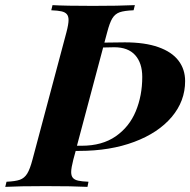

<svg xmlns="http://www.w3.org/2000/svg" viewBox="-62 -728 742 748"><path d="M215.3 -57.6Q215.3 -43 221.9 -35.2Q228.5 -27.3 242.7 -24.2Q256.8 -21 282.7 -20L278.8 0Q220.7 -2.9 115.7 -2.9Q11.2 -2.9 -41.5 0L-36.6 -20Q-2 -21.5 15.6 -27.8Q33.2 -34.2 43.9 -51.5Q54.7 -68.8 64.5 -106L196.8 -602.1Q205.1 -633.8 205.1 -649.9Q205.1 -665 198.2 -672.9Q191.4 -680.7 177.5 -683.8Q163.6 -687 137.7 -688L142.6 -708Q192.4 -705.1 299.8 -705.1Q399.4 -705.1 463.4 -708L458.5 -688Q421.9 -686.5 404.1 -680.2Q386.2 -673.8 375.7 -656.7Q365.2 -639.6 355.5 -602.1L344.7 -562Q397.5 -563 424.3 -563Q502.4 -563 554.9 -544.4Q607.4 -525.9 633.3 -491.9Q659.2 -458 659.2 -412.1Q659.2 -334 606.9 -272.2Q554.7 -210.4 460.9 -175.3Q367.2 -140.1 246.1 -140.1H232.9L223.6 -106Q215.3 -73.7 215.3 -57.6ZM339.8 -543 237.8 -160.2H256.3Q335.9 -160.2 388.9 -197Q441.9 -233.9 467 -294.7Q492.2 -355.5 492.2 -428.2Q492.2 -482.4 464.6 -513.2Q437 -543.9 383.3 -543.9Q362.3 -543.9 339.8 -543Z"/></svg>

Font: TypoPRO Playfair Display SC
Style: Bold Italic
Weight: 700
Italic angle: -14.9847°
Designer: Claus Eggers Sørensen
Foundry: Claus Eggers Sørensen
Version: Version 1.004;PS 001.004;hotconv 1.0.70;makeotf.lib2.5.58329